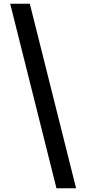

<svg xmlns="http://www.w3.org/2000/svg" viewBox="-20 -852 467 1037"><path d="M35 -832H141L391 165H285Z"/></svg>

Font: Noto Sans Devanagari Condensed SemiBold
Style: Regular
Weight: 600
Width: 3
Designer: Jelle Bosma - Monotype Design Team
Foundry: Monotype Imaging Inc.
Version: Version 2.004; ttfautohint (v1.8.4.7-5d5b)